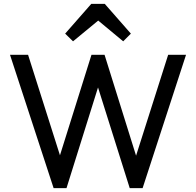

<svg xmlns="http://www.w3.org/2000/svg" viewBox="-20 -979 1021 999"><path d="M259 0H326L490 -524L655 0H722L948 -694H855L688 -169L524 -694H456L292 -171L126 -694H32ZM319 -804 360 -764 491 -872 621 -764 661 -804 525 -959H455Z"/></svg>

Font: MV Cash
Style: Regular
Weight: 400
Designer: Rodrigo Fuenzalida
Foundry: fragTYPE
Version: Version 1.100;Glyphs 3.1.2 (3151)